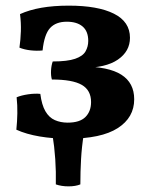

<svg xmlns="http://www.w3.org/2000/svg" viewBox="-20 -485 531 681"><path d="M221 7Q168 7 120.5 -1Q73 -9 38 -25Q41 -54 41.5 -83Q42 -112 39 -140Q56 -147 80 -150.5Q104 -154 123 -152Q128 -113 141 -90.5Q154 -68 174.5 -59Q195 -50 220 -50Q263 -50 283 -70Q303 -90 303 -123Q303 -165 270 -184Q237 -203 164 -203Q160 -217 161 -235Q162 -253 167 -267Q219 -267 246.5 -276.5Q274 -286 283.5 -303Q293 -320 293 -340Q293 -374 273 -391Q253 -408 217 -408Q178 -408 157.5 -385.5Q137 -363 131 -306Q110 -304 88 -306.5Q66 -309 49 -316Q53 -344 54 -374Q55 -404 51 -435Q84 -450 127 -457.5Q170 -465 224 -465Q327 -465 384 -436.5Q441 -408 441 -351Q441 -303 398 -273.5Q355 -244 271 -244V-249Q365 -249 410.5 -220Q456 -191 456 -133Q456 -68 397.5 -30.5Q339 7 221 7ZM178 169Q179 124 176 79.5Q173 35 166 -8H277Q270 35 267.5 79.5Q265 124 265 169Q248 176 223 176Q198 176 178 169Z"/></svg>

Font: Vollkorn
Style: Bold
Weight: 700
Designer: Friedrich Althausen
Foundry: Friedrich Althausen
Version: Version 5.000